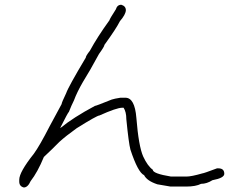

<svg xmlns="http://www.w3.org/2000/svg" viewBox="-20 -663 1040 823"><path d="M500 -642.6Q519.5 -636.7 519.5 -619.1Q518.6 -600.6 494.1 -572.3Q478 -540 427.7 -470.7Q427.7 -463.9 404.3 -431.6Q362.8 -355 335.9 -312.5Q310.1 -268.1 296.9 -232.4Q285.6 -210 275.4 -183.6Q272 -182.1 238.3 -115.2H240.2Q293 -158.7 386.7 -209Q391.6 -209 459 -236.3Q470.7 -240.2 496.1 -244.1H517.6Q557.6 -244.1 564.5 -158.2Q574.2 -36.1 593.8 7.8Q612.8 48.8 634.8 64.5Q634.8 81.1 712.9 93.8H779.3Q800.3 93.8 847.7 80.1Q853 80.1 910.2 58.6H916Q941.4 58.6 941.4 82Q941.4 100.1 890.6 109.4Q866.2 125 841.8 125Q819.3 136.7 777.3 136.7H710.9L654.3 127Q609.9 112.3 597.7 87.9Q571.3 76.2 539.1 -21.5Q531.7 -48.8 521.5 -152.3Q521.5 -183.1 509.8 -201.2H503.9Q480 -201.2 406.2 -168Q396 -168 308.6 -113.3Q262.2 -80.1 234.4 -54.7Q201.7 -21.5 168 9.8Q141.1 75.2 111.3 113.3Q99.1 140.6 82 140.6Q62.5 135.7 62.5 115.2V107.4Q62.5 74.7 125 -3.9Q149.4 -37.1 193.4 -123L244.1 -216.8Q244.1 -223.1 263.7 -263.7Q272.5 -290 347.7 -416Q347.7 -423.3 365.2 -445.3Q397.5 -504.9 449.2 -576.2Q449.2 -580.6 476.6 -623Q482.4 -642.6 500 -642.6Z"/></svg>

Font: CEF Fonts CJK Mono
Style: Regular
Weight: 400
Designer: PartyBoss (派对大魔王)
Version: Release 2.25